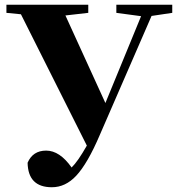

<svg xmlns="http://www.w3.org/2000/svg" viewBox="-20 -767 744 807"><path d="M704 -713 617 -700 400 -201Q348 -79 300 -28Q255 20 198 20Q98 20 96 -83Q118 -134 174 -134Q231 -134 281 -63Q307 -88 345 -155L68 -707L7 -713V-747H351V-713L255 -702L423 -334L573 -699L469 -713V-747H704Z"/></svg>

Font: Source Han Serif SC Heavy
Style: Regular
Weight: 900
Designer: Ryoko NISHIZUKA  (kana & ideographs); Frank Grießhammer (Latin, Greek & Cyrillic); Wenlong ZHANG  (bopomofo); Sandoll Co
Foundry: Adobe Systems Incorporated
Version: Version 1.001 October 20, 2017